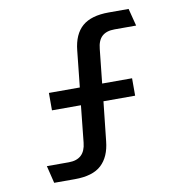

<svg xmlns="http://www.w3.org/2000/svg" viewBox="-79 -773 808 848"><g transform="rotate(-10 325.0 -349.5)"><path d="M96.2 0 77.1 -78.1H175.8Q247.6 -78.1 254.9 -151.9L272 -316.9H142.1V-395H280.8L297.9 -558.1Q305.2 -629.9 345.2 -664.6Q385.3 -699.2 463.9 -699.2H553.2L573.2 -621.1H476.1Q439.5 -621.1 419.9 -603Q400.4 -585 397 -546.9L380.9 -395H515.1V-316.9H373L354 -141.1Q347.2 -72.3 308.3 -36.1Q269.5 0 189 0Z"/></g></svg>

Font: Azeret Mono
Style: Regular
Weight: 400
Designer: Martin Vácha
Foundry: Displaay
Version: Version 1.002